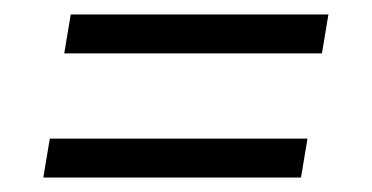

<svg xmlns="http://www.w3.org/2000/svg" viewBox="-20 -473 515 266"><path d="M69 -399 78 -453H435L426 -399ZM40 -227 49 -281H406L397 -227Z"/></svg>

Font: Iosevka QP Light
Style: Italic
Weight: 300
Italic angle: -9°
Designer: Belleve Invis
Foundry: Belleve Invis
Version: Version 20.0.0; ttfautohint (v1.8.4)